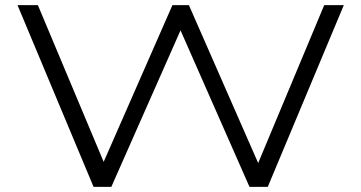

<svg xmlns="http://www.w3.org/2000/svg" viewBox="-20 -725 1402 745"><path d="M343 0 48 -705H127L394 -69H370L649 -705H713L992 -69H972L1238 -705H1314L1019 0H948L674 -622H687L412 0Z"/></svg>

Font: Nunito Sans 10pt Expanded Light
Style: Regular
Weight: 300
Width: 7
Designer: Vernon Adams
Foundry: Vernon Adams
Version: Version 3.101;gftools[0.9.27]